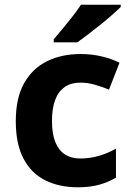

<svg xmlns="http://www.w3.org/2000/svg" viewBox="-20 -786 556 816"><path d="M311 10Q232.1 10 172.6 -19.6Q113.1 -49.2 80.1 -111.4Q47.1 -173.7 47.1 -270.5Q47.1 -370.7 83.1 -433.6Q119.2 -496.5 181.2 -526.5Q243.2 -556.4 322.5 -556.4Q369.6 -556.4 412.1 -546.3Q454.7 -536.3 487.9 -519.4L443.2 -405Q413.1 -417.6 382.6 -426.2Q352.1 -434.8 321.7 -434.8Q282.9 -434.8 255.9 -416.7Q228.8 -398.6 214.9 -362.4Q200.9 -326.3 200.9 -271.5Q200.9 -217.3 215.2 -182Q229.4 -146.8 256.1 -129.6Q282.8 -112.4 320.4 -112.4Q362.5 -112.4 400.9 -123.8Q439.3 -135.2 472.8 -154.3V-31.2Q441.5 -12.3 402.6 -1.2Q363.7 10 311 10ZM493 -756Q478.5 -742 455.4 -721.7Q432.3 -701.4 405.4 -679.9Q378.5 -658.4 353.1 -638.9Q327.7 -619.4 308.5 -606H208.4V-619.2Q224.6 -638.2 246.1 -663.9Q267.6 -689.6 288.8 -716.8Q310.1 -744 324.2 -766H493Z"/></svg>

Font: Noto Sans Khmer
Style: Regular
Weight: 400
Designer: Danh Hong and the Monotype Design Team
Foundry: Monotype Imaging Inc.
Version: Version 2.003